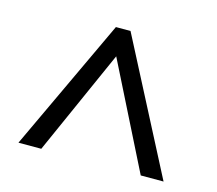

<svg xmlns="http://www.w3.org/2000/svg" viewBox="-73 -810 718 634"><g transform="rotate(15 286.0 -493.0)"><path d="M38 -267H116L276 -626L456 -267H534L300 -719H250Z"/></g></svg>

Font: Noto Sans Caucasian Albanian
Style: Regular
Weight: 400
Designer: Monotype Design Team
Foundry: Monotype Imaging Inc.
Version: Version 2.005